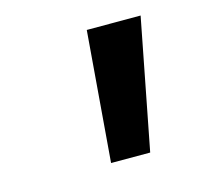

<svg xmlns="http://www.w3.org/2000/svg" viewBox="-56 -805 423 403"><g transform="rotate(-15 155.5 -603.5)"><path d="M140 -462 163 -745H280L225 -462Z"/></g></svg>

Font: Plus Jakarta Sans
Style: Bold Italic
Weight: 700
Italic angle: -8°
Designer: Gumpita Rahayu
Foundry: Tokotype
Version: Version 2.071; ttfautohint (v1.8.4.7-5d5b);gftools[0.9.29]